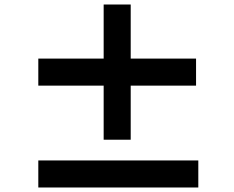

<svg xmlns="http://www.w3.org/2000/svg" viewBox="-20 -836 1040 852"><path d="M850 -456V-576H560V-816H440V-576H150V-456H440V-216H560V-456ZM860 -124H150V-4H860Z"/></svg>

Font: Noto Sans KR Black
Style: Regular
Weight: 900
Designer: Ryoko NISHIZUKA 西塚涼子 (kana, bopomofo & ideographs); Paul D. Hunt (Latin, Greek & Cyrillic); Sandoll Communications 산돌커뮤니
Foundry: Adobe
Version: Version 2.004;hotconv 1.0.118;makeotfexe 2.5.65603